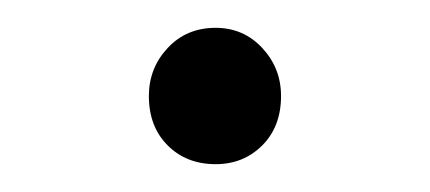

<svg xmlns="http://www.w3.org/2000/svg" viewBox="-20 -660 309 138"><path d="M87 -591Q87 -611 100.5 -625.5Q114 -640 135 -640Q155 -640 168.5 -625.5Q182 -611 182 -591Q182 -569 168.5 -555.5Q155 -542 135 -542Q114 -542 100.5 -555.5Q87 -569 87 -591Z"/></svg>

Font: Ek Mukta Light
Style: Regular
Weight: 300
Designer: Girish Dalvi and Yashodeep Gholap
Foundry: Ek Type
Version: Version 2.538;PS 1.002;hotconv 16.6.51;makeotf.lib2.5.65220;